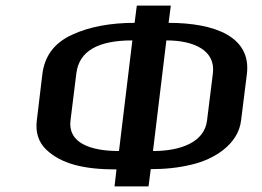

<svg xmlns="http://www.w3.org/2000/svg" viewBox="-20 -669 939 689"><path d="M513 0 521 -62C573 -62 621 -67 666 -78C750 -97 835 -152 845 -236L866 -404C882 -537 751 -587 585 -587L593 -649H471L463 -587C376 -587 300 -573 238 -544C175 -515 140 -468 132 -403L112 -236C107 -194 118 -159 146 -132C200 -81 280 -61 398 -61L391 0ZM254 -406C264 -485 330 -524 455 -524L407 -127C303 -127 223 -157 233 -237ZM529 -127 577 -524C678 -524 754 -487 744 -406L723 -237C714 -159 629 -127 529 -127Z"/></svg>

Font: Gamestation Extended
Style: Italic
Weight: 400
Width: 7
Designer: Jonas Hecksher
Foundry: Jonas Hecksher, Playtypeª, e-types AS
Version: Version 1.003